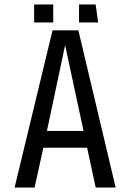

<svg xmlns="http://www.w3.org/2000/svg" viewBox="-20 -835 580 855"><path d="M217 -815V-735H132V-815ZM406 -815 417 -735H332V-815ZM173 -177 134 0H45L214 -700H329L495 0H406L368 -177ZM352 -252 270 -634 189 -252Z"/></svg>

Font: Share Tech Mono
Style: Regular
Weight: 400
Designer: Ralph Oliver du Carrois
Foundry: Ralph Oliver du Carrois
Version: Version 1.003